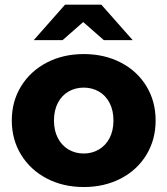

<svg xmlns="http://www.w3.org/2000/svg" viewBox="-20 -775 701 804"><path d="M29.4 -270.5Q29.4 -350.7 68.4 -413.9Q107.4 -477.2 175.9 -512.9Q244.4 -548.6 330.8 -548.6Q417.2 -548.6 485.9 -513Q554.6 -477.5 593.1 -414Q631.7 -350.5 631.7 -270.4Q631.7 -190.3 593.1 -126.8Q554.6 -63.2 485.9 -27.5Q417.2 8.2 330.8 8.2Q244.4 8.2 175.9 -27.6Q107.4 -63.4 68.4 -126.9Q29.4 -190.4 29.4 -270.5ZM455.1 -270.4Q455.1 -312.4 439 -343.8Q422.8 -375.2 394.2 -391.7Q365.7 -408.1 330.6 -408.1Q295.5 -408.1 266.9 -391.7Q238.3 -375.2 222.1 -343.8Q206 -312.4 206 -270.4Q206 -228.4 222.1 -197.2Q238.3 -165.9 266.9 -149Q295.5 -132.2 330.5 -132.2Q365.6 -132.2 394.2 -149Q422.8 -165.9 439 -197.2Q455.1 -228.4 455.1 -270.4ZM252.4 -755.4H404.4L535.6 -607H414.7L275.3 -729.4H381.6L242.2 -607H121.3Z"/></svg>

Font: iiserrat Thin
Style: Regular
Weight: 100
Designer: Akira Ohta
Foundry: Akira Ohta
Version: Version 1.200;Glyphs 3.3.1 (3343)